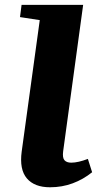

<svg xmlns="http://www.w3.org/2000/svg" viewBox="-20 -763 405 792"><path d="M186.5 9.5Q122 9.5 90.8 -27.2Q59.5 -64 69.5 -138L144 -680L62.5 -692.5L69 -743H323L240.5 -139Q237 -112 246 -102Q255 -92 274 -92Q288 -92 305.5 -96Q323 -100 342.5 -107.5L360 -52.5Q323.5 -23 279.8 -6.8Q236 9.5 186.5 9.5Z"/></svg>

Font: Merriweather 28pt Black
Style: Italic
Weight: 900
Italic angle: -7.8°
Version: Version 2.101